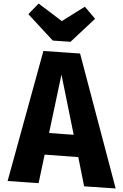

<svg xmlns="http://www.w3.org/2000/svg" viewBox="-20 -1043 695 1084"><path d="M517 -937 378 -807 278 -814 140 -963 198 -1023 329 -924 459 -1005ZM422 -156 232 -170 198 -9 23 -21 225 -755 432 -741 633 21 455 9ZM396 -282 327 -622 257 -292Z"/></svg>

Font: Xiangcui Wave Sans Xiangcui Wave Sans
Style: Regular
Weight: 800
Width: 3
Version: Version 0.920;March 28, 2024;FontCreator 14.0.0.2814 64-bit